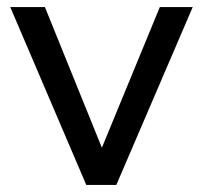

<svg xmlns="http://www.w3.org/2000/svg" viewBox="-20 -523 574 543"><path d="M224 0 9 -503H107L282 -71H254L432 -503H525L309 0Z"/></svg>

Font: Mulish Medium
Style: Regular
Weight: 500
Designer: Vernon Adams
Foundry: Vernon Adams
Version: Version 3.603; ttfautohint (v1.8.3)